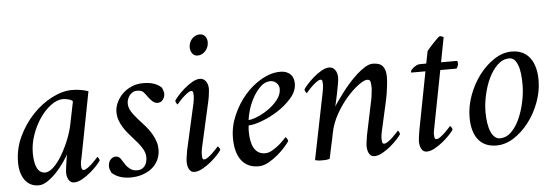

<svg xmlns="http://www.w3.org/2000/svg" viewBox="-45 -788 2696 928"><g transform="rotate(-5 1302.5 -324.0)"><path d="M309 -440Q263 -440 212 -414Q161 -388 118 -343Q75 -298 47 -239Q19 -180 19 -114Q19 -60 43 -27.5Q67 5 109 5Q131 5 154.5 -11.5Q178 -28 198.5 -50Q219 -72 235 -95.5Q251 -119 258 -132Q257 -127 255 -114.5Q253 -102 251 -88Q249 -74 247.5 -62.5Q246 -51 246 -47Q246 -24 255 -9Q264 6 281 6Q299 6 320.5 -6Q342 -18 361 -34Q380 -50 394.5 -66Q409 -82 413 -89Q413 -94 409 -100.5Q405 -107 403 -107Q402 -106 394 -97Q386 -88 375 -77.5Q364 -67 352 -58.5Q340 -50 332 -50Q326 -50 323.5 -56.5Q321 -63 321 -72Q321 -82 322.5 -92Q324 -102 326 -107L388 -427Q381 -430 372.5 -432Q364 -434 354.5 -436Q345 -438 333.5 -439Q322 -440 309 -440ZM262 -400Q272 -400 287 -396.5Q302 -393 309 -385L287 -277Q280 -241 264 -201.5Q248 -162 228.5 -129Q209 -96 187 -75Q165 -54 146 -54Q120 -54 107 -79.5Q94 -105 94 -153Q94 -197 109.5 -241Q125 -285 149 -320Q173 -355 203 -377.5Q233 -400 262 -400Z M654 -443Q622 -443 596 -431Q570 -419 552 -400.5Q534 -382 524 -359.5Q514 -337 514 -316Q514 -294 520.5 -275.5Q527 -257 537.5 -240Q548 -223 561 -208Q574 -193 587 -178Q597 -167 606 -156Q615 -145 622.5 -133.5Q630 -122 634.5 -110Q639 -98 639 -85Q639 -77 637 -66.5Q635 -56 629.5 -47Q624 -38 614.5 -32Q605 -26 590 -26Q570 -26 557 -35.5Q544 -45 536 -56Q525 -73 516 -87Q507 -101 492 -101Q477 -101 466 -89Q455 -77 455 -55Q455 -47 459 -37.5Q463 -28 465 -24Q485 -7 508 -0.5Q531 6 554 6Q586 6 613 -3Q640 -12 659.5 -28Q679 -44 690 -67Q701 -90 701 -118Q701 -137 695.5 -154Q690 -171 681.5 -187Q673 -203 662 -217.5Q651 -232 639 -245Q627 -258 615.5 -271Q604 -284 594 -297Q584 -310 578 -323.5Q572 -337 572 -352Q572 -360 575 -370Q578 -380 584 -388.5Q590 -397 599.5 -403Q609 -409 622 -409Q644 -409 653 -399Q662 -389 670 -377Q680 -363 691.5 -352.5Q703 -342 717 -342Q732 -342 742 -354.5Q752 -367 752 -384Q752 -389 748.5 -400Q745 -411 741 -416Q724 -430 704 -436.5Q684 -443 654 -443Z M947 -654Q936 -654 926 -649Q916 -644 909 -636Q902 -628 898 -617.5Q894 -607 894 -596Q894 -579 903 -566Q912 -553 929 -553Q941 -553 950.5 -558Q960 -563 967.5 -571.5Q975 -580 979 -590.5Q983 -601 983 -613Q983 -630 973.5 -642Q964 -654 947 -654ZM889 -327 838 -100Q837 -92 835.5 -83.5Q834 -75 833 -68Q832 -61 831.5 -55.5Q831 -50 831 -47Q831 -24 839.5 -9Q848 6 865 6Q883 6 904.5 -6Q926 -18 945.5 -34Q965 -50 979.5 -66Q994 -82 998 -89Q998 -94 993.5 -100.5Q989 -107 987 -107Q986 -106 978 -97Q970 -88 959 -77.5Q948 -67 936.5 -58.5Q925 -50 917 -50Q909 -50 908 -59Q907 -68 907 -75Q907 -79 908 -89Q909 -99 911 -107L962 -334Q964 -342 965 -350.5Q966 -359 967 -366.5Q968 -374 968.5 -379.5Q969 -385 969 -388Q969 -411 958 -425.5Q947 -440 930 -440Q912 -440 891.5 -428Q871 -416 852.5 -400Q834 -384 820 -368Q806 -352 802 -345Q802 -340 806 -333Q810 -326 812 -326Q813 -327 821 -336.5Q829 -346 840 -356.5Q851 -367 863 -376Q875 -385 883 -385Q891 -385 892 -375.5Q893 -366 893 -359Q893 -355 891.5 -343.5Q890 -332 889 -327Z M1318 -440Q1275 -440 1229.5 -414.5Q1184 -389 1147.5 -347Q1111 -305 1087.5 -251Q1064 -197 1064 -141Q1064 -70 1093 -32Q1122 6 1176 6Q1200 6 1225 -8Q1250 -22 1271.5 -40.5Q1293 -59 1308.5 -77Q1324 -95 1329 -103Q1329 -108 1324 -115.5Q1319 -123 1317 -123Q1316 -122 1306 -111Q1296 -100 1281 -87.5Q1266 -75 1248 -64.5Q1230 -54 1213 -54Q1194 -54 1180.5 -62.5Q1167 -71 1159 -85.5Q1151 -100 1147 -120Q1143 -140 1143 -163Q1143 -165 1143 -170Q1143 -175 1143.5 -180Q1144 -185 1144.5 -189.5Q1145 -194 1145 -195Q1169 -195 1209.5 -210Q1250 -225 1289 -250Q1328 -275 1356.5 -308Q1385 -341 1385 -377Q1385 -388 1382 -399.5Q1379 -411 1371 -420Q1363 -429 1350.5 -434.5Q1338 -440 1318 -440ZM1147 -221Q1149 -241 1158 -271Q1167 -301 1183 -329.5Q1199 -358 1220.5 -378.5Q1242 -399 1268 -399Q1275 -399 1282.5 -396.5Q1290 -394 1296 -388.5Q1302 -383 1306 -375.5Q1310 -368 1310 -358Q1310 -330 1290 -305Q1270 -280 1243 -261.5Q1216 -243 1189 -232Q1162 -221 1147 -221Z M1596 -388Q1596 -411 1585 -425.5Q1574 -440 1557 -440Q1539 -440 1518.5 -428Q1498 -416 1479.5 -400Q1461 -384 1447 -368Q1433 -352 1429 -345Q1429 -340 1433 -333Q1437 -326 1439 -326Q1440 -327 1448 -336.5Q1456 -346 1467 -356.5Q1478 -367 1490 -376Q1502 -385 1510 -385Q1518 -385 1519 -375.5Q1520 -366 1520 -359Q1520 -355 1518.5 -343.5Q1517 -332 1516 -327L1450 0Q1455 1 1459 2Q1463 3 1467 3.5Q1471 4 1475.5 4Q1480 4 1485 4Q1490 4 1494.5 4Q1499 4 1503.5 3.5Q1508 3 1512.5 2Q1517 1 1521 0Q1525 -18 1528 -33Q1531 -48 1534 -61.5Q1537 -75 1540.5 -90Q1544 -105 1547 -123Q1556 -170 1581 -214Q1606 -258 1635.5 -291.5Q1665 -325 1692.5 -345Q1720 -365 1734 -365Q1748 -365 1750.5 -353.5Q1753 -342 1753 -322Q1753 -318 1752 -310Q1751 -302 1750 -293.5Q1749 -285 1748 -277.5Q1747 -270 1746 -267L1711 -100Q1710 -92 1708.5 -83.5Q1707 -75 1706 -68Q1705 -61 1704.5 -55.5Q1704 -50 1704 -47Q1704 -24 1712.5 -9Q1721 6 1738 6Q1756 6 1777.5 -6Q1799 -18 1818 -34Q1837 -50 1851.5 -66Q1866 -82 1870 -89Q1870 -94 1866.5 -100.5Q1863 -107 1861 -107Q1860 -106 1852 -97Q1844 -88 1833 -77.5Q1822 -67 1810 -58.5Q1798 -50 1790 -50Q1782 -50 1780.5 -59Q1779 -68 1779 -75Q1779 -79 1780 -89Q1781 -99 1783 -107L1818 -263Q1821 -276 1823 -290.5Q1825 -305 1827 -319.5Q1829 -334 1830 -347.5Q1831 -361 1831 -373Q1831 -404 1817 -422Q1803 -440 1768 -440Q1751 -440 1730.5 -427.5Q1710 -415 1689 -396Q1668 -377 1648 -354Q1628 -331 1612 -309.5Q1596 -288 1584.5 -271.5Q1573 -255 1570 -249Q1570 -251 1574.5 -269Q1579 -287 1583.5 -310Q1588 -333 1592 -355Q1596 -377 1596 -388Z M2026 -418H1996Q1987 -418 1979 -414Q1971 -410 1964 -404.5Q1957 -399 1953 -393.5Q1949 -388 1949 -384Q1949 -382 1950 -381.5Q1951 -381 1952 -381H2019L1965 -100Q1962 -83 1960 -68Q1958 -53 1958 -47Q1958 -24 1966.5 -9Q1975 6 1992 6Q2010 6 2031.5 -6Q2053 -18 2072.5 -34Q2092 -50 2106.5 -66Q2121 -82 2125 -89Q2125 -94 2120.5 -100.5Q2116 -107 2114 -107Q2113 -106 2105 -97Q2097 -88 2086 -77.5Q2075 -67 2063.5 -58.5Q2052 -50 2044 -50Q2036 -50 2034.5 -59Q2033 -68 2033 -75Q2033 -79 2034.5 -89Q2036 -99 2038 -107L2091 -381H2170Q2174 -387 2176.5 -392.5Q2179 -398 2179 -406Q2179 -410 2178 -414Q2177 -418 2174 -418H2098L2121 -538Q2118 -540 2113 -542Q2108 -544 2103 -544Q2100 -544 2091 -535.5Q2082 -527 2071.5 -516Q2061 -505 2051.5 -494Q2042 -483 2038 -478Z M2428 -408Q2442 -408 2451.5 -399Q2461 -390 2468 -372.5Q2475 -355 2478 -330.5Q2481 -306 2481 -276Q2481 -238 2472 -194.5Q2463 -151 2446.5 -113.5Q2430 -76 2405.5 -51.5Q2381 -27 2349 -27Q2336 -27 2325 -36.5Q2314 -46 2306.5 -63Q2299 -80 2295 -105Q2291 -130 2291 -160Q2291 -198 2300.5 -241.5Q2310 -285 2327.5 -322Q2345 -359 2370.5 -383.5Q2396 -408 2428 -408ZM2442 -440Q2399 -440 2357.5 -413Q2316 -386 2283.5 -343Q2251 -300 2231.5 -246.5Q2212 -193 2212 -140Q2212 -107 2219 -80.5Q2226 -54 2240.5 -34.5Q2255 -15 2277.5 -4.5Q2300 6 2330 6Q2374 6 2415 -20.5Q2456 -47 2488.5 -89.5Q2521 -132 2540.5 -185Q2560 -238 2560 -291Q2560 -324 2553 -351Q2546 -378 2531.5 -398Q2517 -418 2494.5 -429Q2472 -440 2442 -440Z"/></g></svg>

Font: Vermiglione
Style: Italic
Weight: 400
Italic angle: -11°
Version: Version 1.105